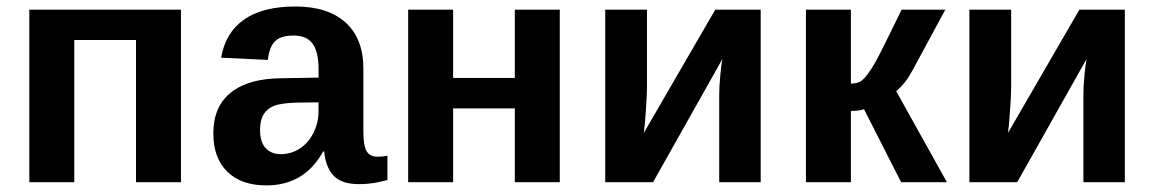

<svg xmlns="http://www.w3.org/2000/svg" viewBox="-20 -558 3534 588"><path d="M534.2 -528.3V0H396.5V-435.5H207.5V0H69.8V-528.3Z M795.9 9.8Q719.2 9.8 676.3 -32Q633.3 -73.7 633.3 -149.4Q633.3 -231.4 686.8 -274.4Q740.2 -317.4 841.8 -318.4L955.6 -320.3V-347.2Q955.6 -398.9 937.5 -424.1Q919.4 -449.2 878.4 -449.2Q840.3 -449.2 822.5 -431.9Q804.7 -414.6 800.3 -374.5L657.2 -381.3Q670.4 -458.5 727.8 -498.3Q785.2 -538.1 884.3 -538.1Q984.4 -538.1 1038.6 -488.8Q1092.8 -439.5 1092.8 -348.6V-156.2Q1092.8 -111.8 1102.8 -95Q1112.8 -78.1 1136.2 -78.1Q1151.9 -78.1 1166.5 -81.1V-6.8Q1154.3 -3.9 1144.5 -1.5Q1134.8 1 1125 2.4Q1115.2 3.9 1104.2 4.9Q1093.3 5.9 1078.6 5.9Q1026.9 5.9 1002.2 -19.5Q977.5 -44.9 972.7 -94.2H969.7Q912.1 9.8 795.9 9.8ZM955.6 -244.6 885.3 -243.7Q837.4 -241.7 817.4 -233.2Q797.4 -224.6 786.9 -207Q776.4 -189.5 776.4 -160.2Q776.4 -122.6 793.7 -104.2Q811 -85.9 839.8 -85.9Q872.1 -85.9 898.7 -103.5Q925.3 -121.1 940.4 -152.1Q955.6 -183.1 955.6 -217.8Z M1367.7 -528.3V-319.3H1556.6V-528.3H1694.3V0H1556.6V-226.1H1367.7V0H1230V-528.3Z M1961.4 -528.3V-291Q1961.4 -268.6 1958 -219.2Q1954.6 -169.9 1951.7 -150.9L2170.4 -528.3H2309.6V0H2182.6V-268.6Q2182.6 -293 2186 -328.6Q2189.5 -364.3 2192.4 -377.4L1980 0H1833.5V-528.3Z M2448.2 -528.3H2585.9V-301.8Q2606.4 -302.7 2616.2 -309.3Q2626 -315.9 2637.2 -330.8Q2648.4 -345.7 2662.4 -370.4Q2676.3 -395 2741.2 -528.3H2875L2774.4 -342.3Q2752.9 -302.2 2724.6 -278.8L2879.9 0H2739.7L2626 -223.6Q2610.8 -218.3 2585.9 -218.3V0H2448.2Z M3076.7 -528.3V-291Q3076.7 -268.6 3073.2 -219.2Q3069.8 -169.9 3066.9 -150.9L3285.6 -528.3H3424.8V0H3297.9V-268.6Q3297.9 -293 3301.3 -328.6Q3304.7 -364.3 3307.6 -377.4L3095.2 0H2948.7V-528.3Z"/></svg>

Font: Liberation Sans
Style: Bold
Weight: 700
Designer: Steve Matteson
Foundry: Ascender Corporation
Version: Version 2.1.5